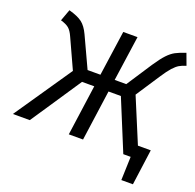

<svg xmlns="http://www.w3.org/2000/svg" viewBox="-168 -851 1169 1152"><g transform="rotate(20 417.0 -275.5)"><path d="M747 -78H829L798 150H724L729 0H682L549 -323H470L425 0H334L379 -323H301L85 0H-23L227 -366L141 -554Q126 -588 108.5 -602.5Q91 -617 56 -627L83 -701Q141 -685 168.5 -663.5Q196 -642 217 -597L308 -401H390L431 -689H522L481 -401H555L661 -563Q693 -611 717 -636.5Q741 -662 765.5 -675Q790 -688 830 -701L857 -628Q831 -620 814 -610Q797 -600 777 -578Q757 -556 729 -513L629 -361Z"/></g></svg>

Font: FiraGO
Style: Italic
Weight: 400
Italic angle: -8°
Designer: bBox Type GmbH
Foundry: bBox Type GmbH
Version: Version 1.001